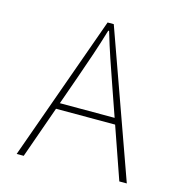

<svg xmlns="http://www.w3.org/2000/svg" viewBox="-100 -751 799 842"><g transform="rotate(15 300.0 -330.0)"><path d="M50 0 286 -660H314L550 0H516L378 -396Q357 -456 338.5 -510.5Q320 -565 302 -626H298Q280 -565 261.5 -510.5Q243 -456 222 -396L82 0ZM152 -236V-264H445V-236Z"/></g></svg>

Font: Source Code Pro ExtraLight
Style: Regular
Weight: 200
Monospace: yes
Designer: Paul D. Hunt, Teo Tuominen
Foundry: Adobe
Version: Version 1.026;hotconv 1.1.0;makeotfexe 2.6.0